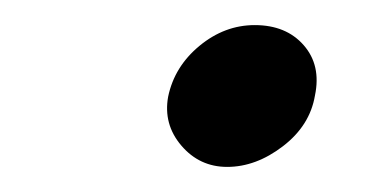

<svg xmlns="http://www.w3.org/2000/svg" viewBox="-20 -123 307 153"><path d="M161 10Q139 10 124.5 -7Q110 -24 114 -46Q119 -70 139 -86.5Q159 -103 183 -103Q208 -103 222 -87Q236 -71 231 -47Q227 -23 205.5 -6.5Q184 10 161 10Z"/></svg>

Font: Teachers
Style: Italic
Weight: 400
Italic angle: -11°
Designer: Alfredo Marco Pradil, Chank Diesel
Version: Version 1.001